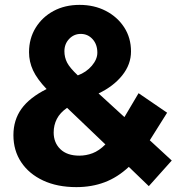

<svg xmlns="http://www.w3.org/2000/svg" viewBox="-20 -751 726 787"><path d="M684 -93 590 12 508 -67Q462 -24 409 -4Q356 16 293 16Q215 16 157 -11Q99 -38 67 -86Q35 -134 35 -197Q35 -259 68 -305Q101 -351 171 -386Q132 -427 115.5 -462.5Q99 -498 99 -537Q99 -593 126 -637Q153 -681 199.5 -706Q246 -731 306 -731Q366 -731 413.5 -706.5Q461 -682 489 -639Q517 -596 517 -540Q517 -487 481 -442Q445 -397 384 -368L490 -271L548 -369L665 -289L594 -176ZM244 -541Q244 -516 255 -494.5Q266 -473 299 -442Q334 -455 356.5 -481.5Q379 -508 379 -535Q379 -569 359.5 -590.5Q340 -612 311 -612Q283 -612 263.5 -591.5Q244 -571 244 -541ZM200 -208Q200 -166 227.5 -139.5Q255 -113 305 -113Q333 -113 359.5 -123Q386 -133 412 -159L255 -309Q226 -289 213 -263.5Q200 -238 200 -208Z"/></svg>

Font: Wix Madefor Text ExtraBold
Style: Regular
Weight: 800
Designer: Dalton Maag Ltd
Foundry: Dalton Maag Ltd
Version: Version 3.100